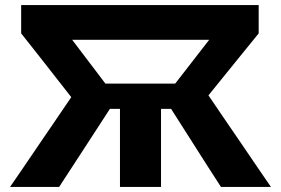

<svg xmlns="http://www.w3.org/2000/svg" viewBox="-20 -733 1102 753"><path d="M19.5 0Q42 -32.5 71.8 -76.2Q101.5 -120 132.8 -166Q164 -212 191.5 -252L259.5 -352L198 -430.5Q164.5 -473 131.2 -515.8Q98 -558.5 63 -602V-713H994.5V-602Q959 -558.5 924.2 -515.5Q889.5 -472.5 855 -430L797.5 -359L871 -251Q898 -212 929.2 -166Q960.5 -120 990.2 -76.2Q1020 -32.5 1042.5 0H846.5Q815.5 -47.5 789 -89.2Q762.5 -131 737 -171L651 -306H611.5V0H450.5V-306H411L325 -173.5Q298 -132 270.5 -89.8Q243 -47.5 212 0ZM393.5 -405H667L800.5 -577H263Z"/></svg>

Font: Commissioner
Style: Bold
Weight: 700
Designer: Kostas Bartsokas
Foundry: Kostas Bartsokas
Version: Version 1.000; ttfautohint (v1.8.3)